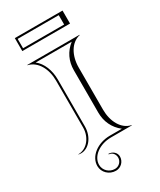

<svg xmlns="http://www.w3.org/2000/svg" viewBox="-234 -845 919 1101"><g transform="rotate(-30 225.0 -294.5)"><path d="M338.7 -12H260C177.2 -12 110 39.6 110 103.2C110 145.6 145.8 180 190 180C223.1 180 250 153.1 250 120C250 94.6 227.6 74 200 74V78C221 78 238 96.8 238 120C238 146.5 216.5 168 190 168C152.5 168 122 138.7 122 102.5C122 45.9 183.8 0 260 0H398V-2C336.7 -14.3 300 -82.2 300 -160V-440C300 -517.1 336.3 -584.5 398 -598V-600H52V-598C113.7 -584.5 150 -517.1 150 -440V-130C150 -63.8 105.2 -10 50 -10V-8C55.6 -7.1 61 -6.6 66.1 -6.6C119 -6.6 162 -61.9 162 -130V-440C162 -500.8 140.1 -557 100.6 -588H339.4C292.4 -551.2 268 -499.9 268 -440V-160C268 -100.2 292 -48.8 338.7 -12ZM383 -683V-769H67V-683ZM351 -695H79V-757H351Z"/></g></svg>

Font: SortefaxS01
Style: Medium
Weight: 500
Designer: gluk
Foundry: gluk
Version: Version 0.261